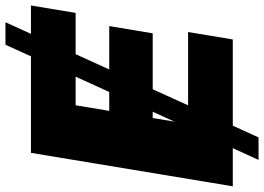

<svg xmlns="http://www.w3.org/2000/svg" viewBox="-150 -709 952 692"><g transform="rotate(-90 326.0 -363.0)"><path d="M95.7 92.8 510.7 -819.3H591.8L176.8 92.8ZM0.5 0 121.1 -727.5H652.3L625.5 -566.4H292.5L272.5 -445.3H578.1L551.8 -288.6H246.6L225.6 -161.1H556.6L529.8 0Z"/></g></svg>

Font: Inter 17pt Black
Style: Italic
Weight: 900
Italic angle: -9.3988°
Version: Version 4.001;git-66647c0bb